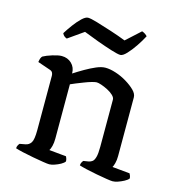

<svg xmlns="http://www.w3.org/2000/svg" viewBox="-106 -798 820 890"><g transform="rotate(15 304.5 -353.5)"><path d="M210 0Q202 0 180 -3.5Q158 -7 130.5 -12Q103 -17 79 -22.5Q55 -28 43 -32Q43 -40 46.5 -46.5Q50 -53 53 -56L80 -61Q97 -64 106.5 -78.5Q116 -93 116 -139V-400Q116 -408 112.5 -414.5Q109 -421 100 -424L39 -445Q41 -458 43.5 -464Q46 -470 50 -474Q66 -483 93.5 -491.5Q121 -500 137 -500Q166 -500 185 -481.5Q204 -463 204 -434Q227 -449 253 -464Q279 -479 303.5 -489.5Q328 -500 347 -500Q369 -500 397 -491Q425 -482 450.5 -466.5Q476 -451 492.5 -434.5Q509 -418 509 -401V-120Q509 -100 505 -85Q501 -70 497 -64L581 -56Q583 -52 585.5 -46Q588 -40 588 -33Q582 -25 568 -17.5Q554 -10 539.5 -5Q525 0 514 0Q506 0 484 -3.5Q462 -7 435 -12Q408 -17 384.5 -22.5Q361 -28 349 -32Q349 -40 352.5 -46.5Q356 -53 359 -56L384 -60Q394 -62 401.5 -68Q409 -74 413.5 -90.5Q418 -107 418 -139V-366Q418 -376 407 -386.5Q396 -397 379.5 -405.5Q363 -414 348 -419Q333 -424 325 -424Q318 -424 302 -419.5Q286 -415 267 -407.5Q248 -400 231.5 -393.5Q215 -387 207 -383V-122Q207 -102 203 -86.5Q199 -71 194 -64L276 -56Q278 -52 280 -46Q282 -40 282 -33Q277 -25 263.5 -17.5Q250 -10 235 -5Q220 0 210 0ZM397 -575Q385 -575 353 -585Q321 -595 282.5 -609Q244 -623 212 -636L138 -584Q132 -586 126 -590.5Q120 -595 116 -604Q129 -625 146 -648Q163 -671 180 -687Q197 -703 209 -703Q222 -703 254 -693.5Q286 -684 326 -671Q366 -658 399 -645L467 -707Q476 -704 483 -699Q490 -694 493 -690Q480 -665 462 -638.5Q444 -612 426.5 -593.5Q409 -575 397 -575Z"/></g></svg>

Font: Texturina Medium 12pt
Style: Regular
Weight: 400
Version: Version 1.002